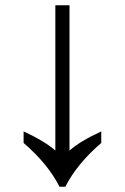

<svg xmlns="http://www.w3.org/2000/svg" viewBox="-20 -712 476 732"><path d="M207 0Q163 -87 70 -167V-211Q152 -173 191 -138V-692H245V-138Q284 -173 366 -211V-167Q273 -87 229 0Z"/></svg>

Font: ukannada25
Style: Book
Weight: 400
Designer: Jelle Bosma - Monotype Design Team
Foundry: Monotype Imaging Inc.
Version: Version 2.003